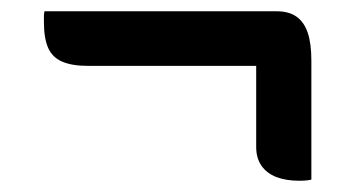

<svg xmlns="http://www.w3.org/2000/svg" viewBox="-20 -455 640 341"><path d="M59 -435H471Q493 -435 506.5 -425.5Q520 -416 526.5 -397Q533 -378 533 -347Q533 -295 533 -242Q533 -189 533 -136Q529 -135 523.5 -134.5Q518 -134 511 -134Q488 -134 471 -140.5Q454 -147 444.5 -160.5Q435 -174 435 -194Q435 -240 435 -286.5Q435 -333 435 -380L478 -338H136Q108 -338 90.5 -345.5Q73 -353 65.5 -370Q58 -387 58 -416Q58 -421 58 -426Q58 -431 59 -435Z"/></svg>

Font: Recursive Casual Medium
Style: Regular
Weight: 500
Version: Version 1.047